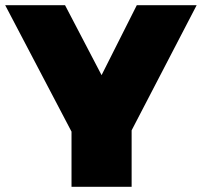

<svg xmlns="http://www.w3.org/2000/svg" viewBox="-30 -721 779 741"><path d="M729 -701 478 -218V0H246V-213L-10 -701H221L362 -431L498 -701Z"/></svg>

Font: Argentum Sans Black
Style: Regular
Weight: 900
Designer: Julieta Ulanovsky (Modified by Cristiano Sobral)
Foundry: Julieta Ulanovsky
Version: Version 1.000; ttfautohint (v1.5.65-e2d9)